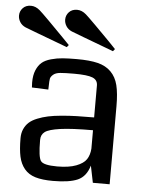

<svg xmlns="http://www.w3.org/2000/svg" viewBox="-61 -817 657 868"><g transform="rotate(5 268.0 -383.0)"><path d="M0 0ZM468.8 0H392.6L377 -76.7Q362.3 -26.4 324 -9.5Q285.6 7.3 211.9 7.3Q163.1 7.3 131.8 -2.2Q100.6 -11.7 82 -34.2Q63.5 -56.6 56.4 -89.1Q49.3 -121.6 49.3 -172.9Q49.3 -195.8 57.4 -213.9Q65.4 -231.9 79.3 -244.6Q93.3 -257.3 116.5 -266.6Q139.6 -275.9 164.6 -281.2Q189.5 -286.6 224.9 -289.8Q260.3 -293 293.9 -293.9Q327.6 -294.9 372.6 -294.9V-439.9Q372.6 -464.8 349.1 -474.4Q325.7 -483.9 265.6 -483.9Q223.6 -483.9 202.6 -481.9Q181.6 -480 170.7 -470.5Q159.7 -460.9 158 -451.7Q156.2 -442.4 155.8 -417Q155.3 -407.7 155.3 -402.3L80.6 -405.3Q79.6 -413.1 79.6 -428.2Q79.6 -460.9 89.1 -483.6Q98.6 -506.3 113.8 -519.3Q128.9 -532.2 155.3 -539.6Q181.6 -546.9 207.5 -548.8Q233.4 -550.8 272 -550.8Q330.6 -550.8 367.2 -541.7Q403.8 -532.7 427.2 -509.3Q450.7 -485.8 459.7 -449.5Q468.8 -413.1 468.8 -354.5ZM372.6 -153.3V-236.8Q276.4 -236.8 224.6 -229.5Q172.9 -222.2 155.5 -209.2Q138.2 -196.3 138.2 -172.9Q138.2 -171.9 138.2 -169.9Q138.2 -95.7 150.4 -77.6Q162.6 -59.6 225.1 -59.6Q278.3 -59.6 311.5 -72.3Q344.7 -85 357.7 -104.7Q370.6 -124.5 372.6 -153.3ZM294.9 -755.9Q303.2 -749 339.4 -712.9Q375.5 -676.8 407.7 -644L439.5 -610.8L431.2 -600.6L385.7 -617.7Q340.3 -634.8 292 -652.8Q243.7 -670.9 238.3 -673.3Q221.2 -680.7 212.4 -694.8Q203.6 -709 203.6 -724.1Q203.6 -744.1 217.3 -758.5Q231 -772.9 253.9 -772.9Q275.4 -772.9 294.9 -755.9ZM85.4 -755.9Q93.8 -749 129.9 -712.9Q166 -676.8 197.8 -644L230 -610.8L221.7 -600.6L176.3 -617.7Q130.9 -634.8 82.5 -652.8Q34.2 -670.9 28.8 -673.3Q11.7 -680.7 2.9 -694.8Q-5.9 -709 -5.9 -724.1Q-5.9 -744.1 7.8 -758.5Q21.5 -772.9 44.4 -772.9Q65.9 -772.9 85.4 -755.9Z"/></g></svg>

Font: Coda
Style: Regular
Weight: 400
Designer: vernon adams
Foundry: vernon adams
Version: Version 2.001; ttfautohint (v0.8) -r 50 -G 200 -x